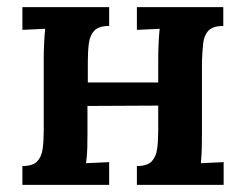

<svg xmlns="http://www.w3.org/2000/svg" viewBox="-20 -520 691 540"><path d="M287 -447Q258 -447 245.5 -434Q233 -421 230 -398.5Q227 -376 227 -347V-288H425V-357Q425 -374 426 -396Q427 -418 429 -439L365 -436V-500H608V-447Q579 -447 566.5 -434Q554 -421 551.5 -398.5Q549 -376 548 -347V-143Q548 -126 547.5 -104Q547 -82 545 -61L609 -64V0H365V-53Q394 -53 406.5 -66Q419 -79 422 -101.5Q425 -124 425 -153V-223L226 -222V-143Q226 -126 225.5 -104Q225 -82 222 -61L287 -64V0H43V-53Q72 -53 84.5 -66Q97 -79 100 -101.5Q103 -124 103 -153V-357Q103 -374 104 -396Q105 -418 107 -439L43 -436V-500H287Z"/></svg>

Font: Lora SemiBold
Style: Regular
Weight: 600
Designer: Olga Karpushina, Alexei Vanyashin (Cyrillic)
Foundry: Cyreal
Version: Version 3.011; ttfautohint (v1.8.4.7-5d5b)